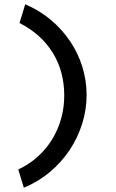

<svg xmlns="http://www.w3.org/2000/svg" viewBox="-20 -691 540 893"><path d="M97.2 -670.9Q163.6 -643.1 216.3 -598.6Q269 -554.2 306.2 -499Q343.3 -443.8 363 -380.1Q382.8 -316.4 382.8 -249Q382.8 -181.2 362.3 -115.7Q341.8 -50.3 304 6.6Q266.1 63.5 212.2 108.9Q158.2 154.3 90.8 182.1L64.9 97.2Q115.7 73.7 155.5 37.6Q195.3 1.5 222.7 -43.2Q250 -87.9 264.4 -139.6Q278.8 -191.4 278.8 -246.1Q278.8 -359.4 225.1 -446Q171.4 -532.7 70.8 -584Z"/></svg>

Font: InconsolataGo
Style: Bold
Weight: 700
Designer: Raph Levien, Kirill Tkachev(cyreal.org)
Foundry: Raph Levien, Kirill Tkachev(cyreal.org)
Version: Version 1.015; ttfautohint (v0.92) -l 8 -r 50 -G 200 -x 14 -